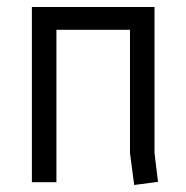

<svg xmlns="http://www.w3.org/2000/svg" viewBox="-20 -520 532 548"><path d="M351 -435H141V0H71V-500H421V-83L431 -1L363 8L351 -83Z"/></svg>

Font: Strong
Style: Regular
Weight: 400
Designer: Roman Shchyukin (Gaslight Type Foundry)
Foundry: Cyreal (www.cyreal.org)
Version: Version 1.001